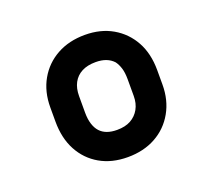

<svg xmlns="http://www.w3.org/2000/svg" viewBox="-89 -876 777 702"><g transform="rotate(-20 300.0 -525.0)"><path d="M302 -762Q363 -762 409 -735.5Q455 -709 481 -662Q507 -615 507 -550V-494Q507 -434 480.5 -387Q454 -340 407 -314Q360 -288 298 -288Q236 -288 190 -314.5Q144 -341 118.5 -388.5Q93 -436 93 -501V-556Q93 -617 119.5 -663.5Q146 -710 193 -736Q240 -762 302 -762ZM305 -655Q273 -655 251 -643.5Q229 -632 217.5 -610.5Q206 -589 206 -559V-494Q206 -469 212 -450Q218 -431 229 -419Q240 -407 256.5 -401Q273 -395 295 -395Q327 -395 348.5 -407Q370 -419 382 -440.5Q394 -462 394 -491V-556Q394 -582 388.5 -599.5Q383 -617 374 -629Q362 -642 345 -648.5Q328 -655 305 -655Z"/></g></svg>

Font: Recursive
Style: Bold
Weight: 700
Version: Version 1.085